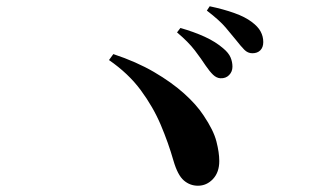

<svg xmlns="http://www.w3.org/2000/svg" viewBox="-20 -743 1040 618"><path d="M689.4 -491.1Q676.9 -491.8 665.8 -502.4Q654.7 -513.1 642.1 -531.6Q628.3 -552.8 607.3 -580.5Q586.2 -608.2 549.8 -638.7L560.7 -652.9Q603.8 -640.7 639.1 -624.6Q674.4 -608.4 698.9 -587Q716 -572.7 722.1 -558.2Q728.2 -543.7 728.2 -528.4Q728.2 -512.3 717.4 -501.3Q706.7 -490.3 689.4 -491.1ZM617.1 -145.2Q591.6 -145.2 571.8 -162.1Q551.9 -179.1 538.3 -225.9Q522 -283 497.5 -340.9Q473 -398.7 433.2 -452.6Q393.4 -506.5 330.8 -549.7L344.8 -568.9Q419.3 -544.2 475.9 -511.1Q532.5 -478 572.6 -442Q612.7 -406 635.2 -371.5Q667.5 -323.6 676.6 -287.7Q685.8 -251.8 685.8 -224.7Q685.8 -188.4 665.5 -166.8Q645.2 -145.2 617.1 -145.2ZM792.2 -571.6Q777.6 -571.6 766.3 -583Q755.1 -594.4 740.3 -613.4Q725.9 -631.2 706.4 -654.3Q686.9 -677.4 645.8 -708.9L655 -722.8Q699.6 -713.4 734.2 -701Q768.9 -688.7 790.5 -672.2Q810.5 -657.4 818.9 -641.5Q827.4 -625.7 827.4 -607.7Q827.4 -590.6 817.9 -581.1Q808.5 -571.6 792.2 -571.6Z"/></svg>

Font: Noto Serif SC ExtraLight
Style: Regular
Weight: 200
Designer: Ryoko NISHIZUKA 西塚涼子 (kana & ideographs); Frank Grießhammer (Latin, Greek & Cyrillic); Wenlong ZHANG 张文龙 (bopomofo); San
Foundry: Adobe
Version: Version 2.002-H1;hotconv 1.1.0;makeotfexe 2.6.0